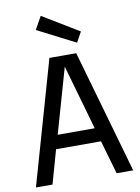

<svg xmlns="http://www.w3.org/2000/svg" viewBox="-100 -1007 783 1073"><g transform="rotate(-10 291.0 -470.0)"><path d="M15 0 215 -700H367L567 0H473L418 -191H163L109 0ZM186 -269H396L291 -637ZM382 -757 167 -867 208 -940 414 -815Z"/></g></svg>

Font: Orienta
Style: Regular
Weight: 400
Designer: Eduardo Rodriguez Tunni
Foundry: Eduardo Rodriguez Tunni
Version: Version 1.002; ttfautohint (v1.8.4.7-5d5b);gftools[0.9.23]